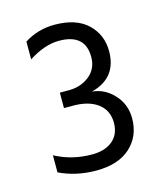

<svg xmlns="http://www.w3.org/2000/svg" viewBox="-76 -883 469 553"><g transform="rotate(-15 159.0 -606.5)"><path d="M283 -507Q283 -454 247 -421Q211 -388 145 -388Q85 -388 35 -412V-463Q85 -436 145 -436Q184 -436 206.5 -455Q229 -474 229 -508Q229 -545 202 -565.5Q175 -586 128 -586H101V-632H128Q164 -632 189.5 -652.5Q215 -673 215 -708Q215 -777 137 -777Q94 -777 46 -746V-799Q87 -825 136 -825Q201 -825 235 -792.5Q269 -760 269 -711Q269 -631 191 -611Q228 -608 255.5 -578.5Q283 -549 283 -507Z"/></g></svg>

Font: Hind Madurai Light
Style: Regular
Weight: 300
Designer: Jyotish Sonowal
Foundry: Indian Type Foundry
Version: Version 1.001;PS 1.0;hotconv 1.0.86;makeotf.lib2.5.63406; tt